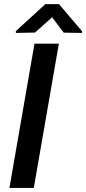

<svg xmlns="http://www.w3.org/2000/svg" viewBox="-20 -926 424 946"><path d="M270.5 -905.8 384.3 -772V-763.7L293.9 -765.1L236.8 -840.8L152.3 -765.6L58.1 -763.7V-772.9L203.6 -905.8ZM270 -710.9 146.5 0H26.4L149.9 -710.9Z"/></svg>

Font: Mardoto Medium
Style: Italic
Weight: 500
Italic angle: -12°
Designer: Christian Robertson, Vahan Hovhannisyan
Foundry: Google
Version: Version 1.000